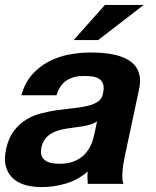

<svg xmlns="http://www.w3.org/2000/svg" viewBox="-36 -743 630 776"><path d="M356.4 -252.9Q345.7 -245.1 331.5 -240.5Q317.4 -235.8 301 -232.9Q284.7 -230 267.1 -228Q249.5 -226.1 231.9 -223.1Q214.8 -220.2 198.5 -215.3Q182.1 -210.4 168.7 -201.9Q155.3 -193.4 145.5 -180.2Q135.7 -167 131.3 -147Q127.4 -127.4 131.8 -114.7Q136.2 -102.1 146.7 -94.5Q157.2 -86.9 172.4 -84Q187.5 -81.1 205.1 -81.1Q232.9 -81.1 253.4 -87.6Q273.9 -94.2 289.1 -104.7Q304.2 -115.2 314.2 -128.4Q324.2 -141.6 330.6 -155Q336.9 -168.5 340.1 -180.2Q343.3 -191.9 345.2 -200.2ZM50.3 -357.9Q64 -407.7 93.3 -440.9Q122.6 -474.1 160.6 -494.1Q198.7 -514.2 242.9 -522.5Q287.1 -530.8 330.6 -530.8Q356.4 -530.8 382.8 -528.6Q409.2 -526.4 433.1 -520.3Q457 -514.2 477.1 -503.7Q497.1 -493.2 510.3 -476.8Q523.4 -460.4 528.1 -437.5Q532.7 -414.6 526.4 -383.8L469.2 -115.2Q465.3 -97.7 462.6 -80.3Q460 -63 459 -47.9Q458 -32.7 458.7 -20.3Q459.5 -7.8 462.9 0H318.8Q317.9 -12.2 317.4 -24.7Q316.9 -37.1 318.8 -49.8Q277.3 -14.6 228.8 -0.7Q180.2 13.2 131.8 13.2Q94.7 13.2 64.5 4.2Q34.2 -4.9 14.4 -23.9Q-5.4 -43 -12.7 -72Q-20 -101.1 -11.2 -141.1Q-1.5 -185.1 19.8 -213.4Q41 -241.7 69.1 -259Q97.2 -276.4 130.4 -284.9Q163.6 -293.5 197 -298.1Q230.5 -302.7 262 -305.9Q293.5 -309.1 318.6 -315.2Q343.8 -321.3 360.4 -332.8Q377 -344.2 380.4 -366.2Q385.3 -388.7 380.9 -402.3Q376.5 -416 365.5 -423.6Q354.5 -431.2 338.1 -433.6Q321.8 -436 303.2 -436Q261.2 -436 233.2 -418Q205.1 -399.9 192.4 -357.9ZM261.7 -581.1 388.2 -723.1H544.9L360.8 -581.1Z"/></svg>

Font: XB Khoramshahr
Style: Bold Italic
Weight: 700
Italic angle: -12°
Designer: Behnam
Foundry: Irmug
Version: Version 8.005 2009